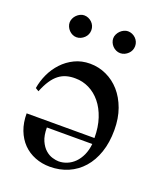

<svg xmlns="http://www.w3.org/2000/svg" viewBox="-125 -731 695 825"><g transform="rotate(20 222.0 -318.0)"><path d="M407.7 -230Q407.7 -172.9 392.3 -127.9Q377 -83 349.4 -51.8Q321.8 -20.5 283.7 -3.9Q245.6 12.7 200.2 12.7Q163.6 12.7 132.1 0.2Q100.6 -12.2 77.6 -35.6Q54.7 -59.1 41.7 -92.8Q28.8 -126.5 28.8 -168.9H338.9Q338.9 -218.8 325.7 -258.3Q312.5 -297.9 290 -325.2Q267.6 -352.5 237.8 -367.2Q208 -381.8 175.3 -381.8Q153.8 -382.3 135 -377.2Q116.2 -372.1 100.1 -359.9Q84 -347.7 70.1 -326.9Q56.2 -306.2 43.9 -275.4L28.8 -284.7Q34.2 -317.9 48.8 -349.6Q63.5 -381.3 87.2 -406.7Q110.8 -432.1 142.6 -447.5Q174.3 -462.9 212.9 -462.9Q252.4 -462.9 287.8 -446.5Q323.2 -430.2 349.9 -399.9Q376.5 -369.6 392.1 -326.7Q407.7 -283.7 407.7 -230ZM131.3 -141.6Q131.3 -105 141.8 -81.5Q152.3 -58.1 167.5 -44.9Q182.6 -31.7 199.2 -26.9Q215.8 -22 228 -22Q247.6 -22 266.4 -29.8Q285.2 -37.6 300.3 -52.7Q315.4 -67.9 325.7 -90.3Q335.9 -112.8 338.9 -141.6ZM168 -599.6Q168 -589.4 164.1 -580.3Q160.2 -571.3 153.1 -564.5Q146 -557.6 137 -553.5Q127.9 -549.3 117.7 -549.3Q107.9 -549.3 99.1 -553.5Q90.3 -557.6 83.5 -564.7Q76.7 -571.8 72.8 -580.8Q68.8 -589.8 68.8 -599.6Q68.8 -608.9 73 -617.9Q77.1 -627 84 -633.8Q90.8 -640.6 99.6 -645Q108.4 -649.4 117.7 -649.4Q127.9 -649.4 137 -645.5Q146 -641.6 153.1 -634.8Q160.2 -627.9 164.1 -618.9Q168 -609.9 168 -599.6ZM368.2 -599.6Q368.2 -589.4 364.3 -580.3Q360.4 -571.3 353.3 -564.5Q346.2 -557.6 337.2 -553.5Q328.1 -549.3 317.9 -549.3Q307.6 -549.3 298.6 -553.5Q289.6 -557.6 282.7 -564.7Q275.9 -571.8 272 -580.8Q268.1 -589.8 268.1 -599.6Q268.1 -608.9 272.5 -617.9Q276.9 -627 283.7 -633.8Q290.5 -640.6 299.6 -645Q308.6 -649.4 317.9 -649.4Q328.1 -649.4 337.2 -645.5Q346.2 -641.6 353.3 -634.8Q360.4 -627.9 364.3 -618.9Q368.2 -609.9 368.2 -599.6Z"/></g></svg>

Font: Doulos SIL Compact
Style: Regular
Weight: 400
Designer: Walt Agee, Victor Gaultney, Peter Martin, Debbi Hosken
Foundry: SIL International
Version: Version 4.110; 2011; Maintenance release ; LnSpcTght